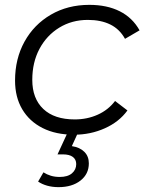

<svg xmlns="http://www.w3.org/2000/svg" viewBox="-20 -550 603 791"><path d="M285 5Q210 5 155.5 -22.5Q101 -50 71.5 -100Q42 -150 42 -218Q42 -308 81 -378.5Q120 -449 189.5 -489.5Q259 -530 348 -530Q421 -530 473.5 -503.5Q526 -477 555 -425L495 -390Q473 -430 434.5 -449Q396 -468 342 -468Q276 -468 224 -436Q172 -404 142.5 -348.5Q113 -293 113 -221Q113 -144 158.5 -101Q204 -58 288 -58Q339 -58 382.5 -77.5Q426 -97 454 -134L505 -95Q471 -48 412 -21.5Q353 5 285 5ZM221 221Q196 221 174.5 215Q153 209 137 198L159 160Q173 169 189.5 174Q206 179 226 179Q259 179 276.5 164Q294 149 294 126Q294 107 280 96.5Q266 86 239 86H217L259 -5H302L276 52Q309 57 327.5 75.5Q346 94 346 123Q346 167 311.5 194Q277 221 221 221Z"/></svg>

Font: MOST Montserrat
Style: Italic
Weight: 400
Italic angle: -11.3°
Designer: Julieta Ulanovsky
Foundry: Julieta Ulanovsky
Version: Version 8.000;March 11, 2024;FontCreator 15.0.0.2926 64-bit